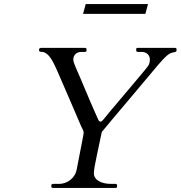

<svg xmlns="http://www.w3.org/2000/svg" viewBox="-20 -923 887 943"><path d="M401 -903 388 -855H694L707 -903ZM441 -72C441 -86 446 -115.8 456 -161.5C466 -207.2 474 -245 480 -275C548.6 -358.3 652.2 -478.5 716.5 -556.5C744.8 -590.8 765.5 -615 778.5 -629C791.5 -643 802.3 -652.7 811 -658C816.3 -661.3 822.7 -663.8 830 -665.5C840.3 -667.8 847 -667.3 847 -676V-683C847 -685.3 842.8 -688 840 -688H659C652.3 -688.7 649 -686.7 649 -682V-675C649 -670.3 652.3 -668 659 -668H677C699.1 -668 716 -652.3 716 -632C716 -623.3 714.8 -615.7 712.5 -609C710.2 -602.3 701.8 -590.7 687.5 -574C673.2 -557.3 653.2 -533.5 627.5 -502.5C572.9 -436.5 537.6 -397.6 489.5 -338C476.1 -321.4 468.4 -320.1 460 -341C459.3 -343 454.7 -353.5 446 -372.5C422.7 -423.6 376.5 -537.2 351 -594C343.7 -610.7 340 -622.7 340 -630C340 -654.5 357.8 -668 379 -668H398C402.7 -668.7 405 -671 405 -675V-681C405 -685.7 402 -688 396 -688H181C175 -686.7 172 -684.3 172 -681V-675C172 -670.3 177 -668 187 -668C197 -668 207.8 -661.8 219.5 -649.5C231.2 -637.2 245.3 -611.7 262 -573C299.9 -486.6 343.2 -385.5 379 -302C385.4 -287.1 391 -284 391 -269C384.4 -228.6 366.6 -146.5 356.5 -89.5C350.2 -53.6 315 -20 271 -20H242C235.3 -19.3 232 -17 232 -13V-7C232 -2.3 235.3 0 242 0H547C552.3 0 555 -2 555 -6V-13C555 -17.7 552 -20 546 -20H523C482.3 -20 441 -36.6 441 -72Z"/></svg>

Font: fbb
Style: Italic
Weight: 400
Italic angle: -12°
Designer: David J. Perry, Michael Sharpe
Version: Version 0.991